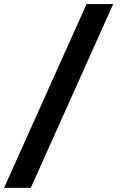

<svg xmlns="http://www.w3.org/2000/svg" viewBox="-77 -720 609 948"><path d="M-57 207.6 350.4 -700H481.9L75 207.6Z"/></svg>

Font: Red Hat Display
Style: Regular
Weight: 300
Designer: Pentagram, MCKL
Foundry: Pentagram, MCKL
Version: Version 1.023